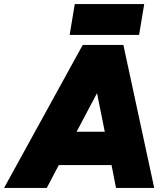

<svg xmlns="http://www.w3.org/2000/svg" viewBox="-55 -920 824 940"><path d="M350 -700H549L700 0H513L491 -112H233L174 0H-35ZM458 -275 420 -464 320 -275ZM311 -900H651L626 -749H286Z"/></svg>

Font: Oak Sans Black
Style: Italic
Weight: 900
Italic angle: -9.5°
Foundry: Erik Kennedy, Walven
Version: Version 1.000